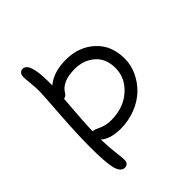

<svg xmlns="http://www.w3.org/2000/svg" viewBox="-199 -836 973 973"><g transform="rotate(-45 287.5 -349.5)"><path d="M134.8 11.2Q105.5 11.2 94.2 -32.7Q83 -76.7 83 -187Q83 -282.7 92.5 -414.6Q102.1 -546.4 102.1 -569.8Q102.1 -600.6 98.6 -631.3Q95.2 -662.1 95.2 -675.8Q95.2 -692.9 102.5 -701.4Q109.9 -710 122.1 -710Q168.9 -710 168.9 -569.8V-543.9Q221.2 -587.9 309.1 -587.9Q401.9 -587.9 463.4 -531.7Q524.9 -475.6 524.9 -379.9Q524.9 -335 505.1 -292.2Q485.4 -249.5 451.2 -216.3Q417 -183.1 366.5 -163.1Q315.9 -143.1 258.8 -143.1Q186.5 -143.1 148.9 -175.8Q150.4 -116.2 155.8 -77.1Q161.1 -38.1 161.1 -19Q161.1 -4.9 154.1 3.2Q147 11.2 134.8 11.2ZM186 -469.2Q178.7 -457 163.1 -454.1Q149.9 -295.4 148.9 -235.8Q159.7 -235.4 173.6 -228.5Q187.5 -221.7 207.8 -214.8Q228 -208 255.9 -208Q344.2 -208 401.1 -258.8Q458 -309.6 458 -379.9Q458 -448.2 414.6 -485.6Q371.1 -522.9 308.1 -522.9Q216.3 -522.9 186 -469.2Z"/></g></svg>

Font: Shantell Sans Irregular
Style: Regular
Weight: 300
Designer: Stephen Nixon, Anya Danilova, Shantell Martin
Foundry: Arrow Type
Version: Version 1.006;[9816181b4]